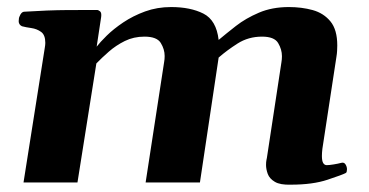

<svg xmlns="http://www.w3.org/2000/svg" viewBox="-20 -515 1042 542"><path d="M929.7 -354.5 890.1 -95.2Q888.7 -83.5 888.7 -74.7Q888.7 -61 892.3 -54.9Q896 -48.8 902.3 -48.8Q909.2 -48.8 921.4 -50.8Q933.6 -52.7 942.9 -55.2Q951.2 -57.6 955.3 -51Q959.5 -44.4 959.5 -37.1Q959.5 -33.7 958.7 -30.5Q958 -27.3 955.6 -26.4Q946.3 -21.5 904.5 -7.6Q862.8 6.3 801.3 6.3Q771 7.3 755.9 -1.7Q740.7 -10.7 735.8 -24.2Q731 -37.6 731 -49.3Q731 -57.6 732.2 -63.5Q733.4 -69.3 733.4 -69.3L774.4 -338.9Q775.9 -347.2 775.9 -356.4Q775.9 -375.5 765.1 -393.6Q754.4 -411.6 719.7 -411.6Q681.2 -411.6 650.6 -392.1Q620.1 -372.6 597.2 -352.5L544.4 0H391.1L443.4 -340.3Q444.8 -347.7 444.8 -356.9Q444.8 -376 433.8 -393.8Q422.9 -411.6 387.7 -411.6Q357.4 -411.6 332.3 -399.2Q307.1 -386.7 287.1 -369.1Q267.1 -351.6 252 -335.9L198.7 0H46.4L106.4 -379.9Q107.9 -388.2 107.9 -394Q107.9 -416.5 95.9 -425Q84 -433.6 68.4 -435.8Q52.7 -438 42 -440.9Q32.7 -445.3 32.7 -455.6Q32.7 -456.5 33 -457.8Q33.2 -459 33.2 -460.4Q33.2 -466.3 37.6 -473.9Q42 -481.4 47.9 -481.9Q116.2 -486.3 170.4 -486.6Q224.6 -486.8 253.9 -486.8Q257.8 -486.8 262.5 -482.9Q267.1 -479 265.6 -467.3L252.9 -383.3Q262.2 -395.5 281.2 -414.3Q300.3 -433.1 327.9 -451.7Q355.5 -470.2 389.6 -482.7Q423.8 -495.1 462.9 -495.1Q517.6 -495.1 554.2 -476.6Q590.8 -458 597.2 -402.3Q618.2 -419.9 646 -441.7Q673.8 -463.4 710.9 -479.2Q748 -495.1 795.4 -495.1Q831.5 -495.1 862.5 -486.6Q893.6 -478 912.8 -454.6Q932.1 -431.2 932.1 -386.7Q932.1 -379.4 931.6 -371.3Q931.2 -363.3 929.7 -354.5Z"/></svg>

Font: Gelasio
Style: Bold Italic
Weight: 700
Italic angle: -8.5°
Designer: Eben Sorkin
Foundry: Eben Sorkin
Version: Version 1.008